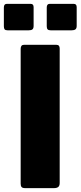

<svg xmlns="http://www.w3.org/2000/svg" viewBox="-46 -974 417 994"><path d="M246 -742Q263 -742 263 -723V-27Q263 -12 255.5 -6Q248 0 233 0H85Q71 0 66 -5.5Q61 -11 61 -23V-721Q61 -742 78 -742ZM128 -937V-840Q128 -827 122 -822Q116 -817 102 -817H-6Q-18 -817 -22 -822Q-26 -827 -26 -838V-935Q-26 -954 -11 -954H113Q128 -954 128 -937ZM351 -937V-840Q351 -827 344.5 -822Q338 -817 324 -817H217Q205 -817 200.5 -822Q196 -827 196 -838V-935Q196 -954 211 -954H336Q351 -954 351 -937Z"/></svg>

Font: Libre Franklin ExtraBold
Style: Regular
Weight: 800
Designer: Pablo Impallari, Rodrigo Fuenzalida, Nhung Nguyen
Foundry: Impallari Type
Version: Version 3.000